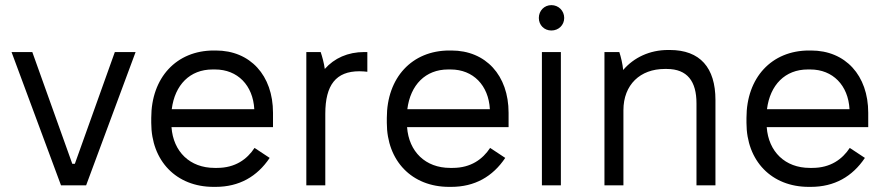

<svg xmlns="http://www.w3.org/2000/svg" viewBox="-20 -723 3452 749"><path d="M218 0H316L509 -520H428L272 -84H262L106 -520H25Z M813 6H821C913 6 983 -34 1032 -107L973 -146C944 -102 898 -68 827 -68H817C721 -68 656 -131 649 -227H1045V-283C1045 -429 956 -526 822 -526H814C668 -526 570 -420 570 -263V-244C570 -95 668 6 813 6ZM650 -297C662 -392 721 -452 809 -452H819C907 -452 967 -390 972 -297Z M1175 0H1249V-279C1249 -392 1291 -445 1382 -445C1392 -445 1406 -444 1413 -443V-520H1401C1337 -520 1284 -496 1247 -454C1244 -477 1237 -502 1231 -520H1175Z M1732 6H1740C1832 6 1902 -34 1951 -107L1892 -146C1863 -102 1817 -68 1746 -68H1736C1640 -68 1575 -131 1568 -227H1964V-283C1964 -429 1875 -526 1741 -526H1733C1587 -526 1489 -420 1489 -263V-244C1489 -95 1587 6 1732 6ZM1569 -297C1581 -392 1640 -452 1728 -452H1738C1826 -452 1886 -390 1891 -297Z M2131 -604C2159 -604 2181 -625 2181 -653C2181 -681 2159 -703 2131 -703C2103 -703 2082 -681 2082 -653C2082 -625 2103 -604 2131 -604ZM2094 0H2168V-520H2094Z M2338 0H2412V-293C2412 -393 2478 -454 2573 -454H2581C2662 -454 2697 -405 2697 -320V0H2771V-333C2771 -459 2711 -528 2593 -528H2586C2515 -528 2453 -499 2411 -450C2409 -473 2402 -502 2396 -520H2338Z M3135 6H3143C3235 6 3305 -34 3354 -107L3295 -146C3266 -102 3220 -68 3149 -68H3139C3043 -68 2978 -131 2971 -227H3367V-283C3367 -429 3278 -526 3144 -526H3136C2990 -526 2892 -420 2892 -263V-244C2892 -95 2990 6 3135 6ZM2972 -297C2984 -392 3043 -452 3131 -452H3141C3229 -452 3289 -390 3294 -297Z"/></svg>

Font: Fixel Text Regular
Style: Regular
Weight: 400
Width: 4
Designer: AlfaBravo + MacPaw
Foundry: Kyrylo Tkachov, Marchela Mozhyna, Serhii Makarenko, Maria Weinstein, Zakhar Kryvoshyya
Version: Version 1.211